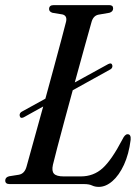

<svg xmlns="http://www.w3.org/2000/svg" viewBox="-24 -720 546 751"><path d="M53 -267Q51 -279 64.5 -285L153.5 -334Q170.5 -396.5 187 -457Q203.5 -517.5 216 -564.8Q228.5 -612 234.5 -635.5Q239.5 -658.5 220.5 -663.5L181 -670Q168 -674.5 168 -684.5Q168 -700 186 -700H403.5Q418.5 -700 418.5 -687Q418.5 -674.5 404 -670L360.5 -662.5Q340 -658 333.5 -632Q324.5 -601 306.8 -536.5Q289 -472 268.5 -397.5L399.5 -469.5Q413 -476 415.5 -464Q417.5 -452.5 404 -446.5L260.5 -367Q243.5 -305.5 227.8 -246.8Q212 -188 200 -142.5Q188 -97 183 -75.5Q177.5 -51 187.2 -40.5Q197 -30 225 -30H292Q342 -30 377.5 -62.2Q413 -94.5 455 -175Q464.5 -195 475 -195Q489 -195 487 -173Q480 -117 461 -75.8Q442 -34.5 416 -11.8Q390 11 362.5 11Q347.5 11 336 5.5Q324.5 0 304.5 0H13.5Q-3.5 0 -3.5 -14Q-3.5 -26.5 11.5 -30.5L49.5 -36.5Q72.5 -40.5 80 -69Q88.5 -99 106.2 -163.5Q124 -228 145 -303.5L68.5 -261Q55.5 -255 53 -267Z"/></svg>

Font: Fraunces 144pt Soft
Style: Italic
Weight: 400
Italic angle: -16°
Version: Version 1.000;[b76b70a41]